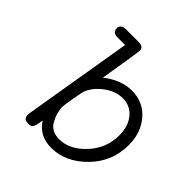

<svg xmlns="http://www.w3.org/2000/svg" viewBox="-169 -735 863 863"><g transform="rotate(45 262.5 -303.5)"><path d="M105 -25.9Q105 -33.7 106 -38.1L192.9 -558.1H142.1Q127.9 -558.1 120.4 -565.7Q112.8 -573.2 112.8 -584Q112.8 -610.8 147 -610.8H226.1Q257.8 -610.8 257.8 -587.4Q257.8 -573.7 226.1 -383.8Q291 -434.6 358.9 -435.1Q432.1 -435.1 477.5 -382.6Q522.9 -330.1 522.9 -252Q522.9 -146 449 -71Q375 3.9 285.2 3.9Q209 3.9 170.9 -56.2Q169.9 -50.3 168 -39.1Q166 -27.8 164.6 -22.9Q163.1 -18.1 160.2 -11.5Q157.2 -4.9 151.1 -2.4Q145 0 136.2 0H133.8Q105 0 105 -25.9ZM189.9 -164.1Q189.9 -125 211.4 -86.9Q232.9 -48.8 282.2 -48.8Q349.1 -48.8 405.5 -109.9Q461.9 -170.9 461.9 -252.9Q461.9 -310.1 432.4 -345.9Q402.8 -381.8 355 -381.8Q310.1 -381.8 268.1 -350.8Q226.1 -319.8 210 -278.8Q207 -271 198.5 -222.4Q189.9 -173.8 189.9 -164.1Z"/></g></svg>

Font: CMU Typewriter Text
Style: LightOblique
Weight: 200
Italic angle: -9.46001°
Version: Version 0.7.0